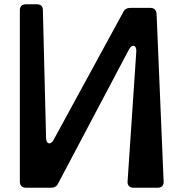

<svg xmlns="http://www.w3.org/2000/svg" viewBox="-20 -880 860 900"><path d="M719 0C738 0 748 -11 747 -29L714 -814C713 -833 703 -843 685 -843H591C575 -843 564 -837 557 -822L231 -224C217 -199 197 -204 196 -232L181 -832C181 -851 171 -860 152 -860H102C83 -860 73 -850 73 -832V-28C73 -11 84 0 102 0H219C235 0 246 -6 253 -21L585 -649C600 -675 620 -669 619 -640L578 -29C577 -11 587 0 606 0Z"/></svg>

Font: OpenDyslexic3
Style: Regular
Weight: 400
Designer: Abelardo Gonzalez
Version: Version 3.001;PS 003.001;hotconv 1.0.88;makeotf.lib2.5.64775